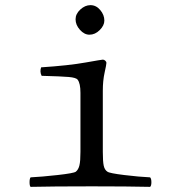

<svg xmlns="http://www.w3.org/2000/svg" viewBox="-20 -725 680 747"><path d="M274 -650Q274 -671 292.5 -688Q311 -705 332 -705Q354 -705 370 -686Q386 -667 386 -645Q386 -626 368 -608Q350 -590 328 -590Q308 -590 291 -609Q274 -628 274 -650ZM380 -134Q380 -97 383.5 -80.5Q387 -64 398 -57Q406 -51 463.5 -44Q521 -37 564 -35Q569 -30 569 -16Q569 -2 564 2Q478 0 338 0Q183 0 99 2Q95 -2 95 -16Q95 -30 99 -35Q141 -37 204 -44Q267 -51 275 -57Q285 -65 289 -81.5Q293 -98 293 -134V-364Q293 -401 282 -415Q276 -423 247.5 -425.5Q219 -428 142 -430Q134 -446 140 -463Q247 -470 314 -482Q376 -493 380 -493Q385 -493 389.5 -489Q394 -485 394 -480Q394 -474 387 -442.5Q380 -411 380 -372Z"/></svg>

Font: Linux Libertine Mono O
Style: Mono
Weight: 400
Designer: Philipp H. Poll
Foundry: Philipp H. Poll
Version: Version 5.1.7